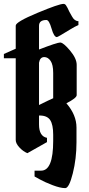

<svg xmlns="http://www.w3.org/2000/svg" viewBox="-31 -789 461 989"><path d="M50 -657Q50 -676 161.5 -722.5Q273 -769 296 -769Q304 -769 309 -761.5Q314 -754 317 -748L326 -729Q333 -716 340 -704Q353 -680 373 -680V-660Q356 -653 330 -637Q267 -598 262 -598Q247 -598 234.5 -642Q222 -686 208 -686Q170 -686 170 -656V-534Q263 -570 279 -570Q295 -570 329.5 -529Q364 -488 364 -455V-299Q364 -284 311 -257Q363 -197 363 -132V-56Q363 28 344 104Q325 180 305 180Q280 180 240.5 165Q201 150 174 135L147 120V90H181Q243 90 243 -63V-95Q243 -147 227.5 -170.5Q212 -194 173 -194H170V-148Q170 -87 211 -79V-57L110 0Q88 -9 69 -29.5Q50 -50 50 -68V-489H-11V-511L50 -538ZM197 -495Q175 -495 170 -466V-248Q220 -273 243 -283V-413Q243 -456 229.5 -475.5Q216 -495 197 -495Z"/></svg>

Font: Pirata One
Style: Regular
Weight: 400
Designer: Rodrigo Fuenzalida, Nicolas Massi
Foundry: Rodrigo Fuenzalida, Nicolas Massi
Version: Version 1.001